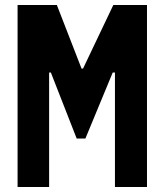

<svg xmlns="http://www.w3.org/2000/svg" viewBox="-20 -750 660 770"><path d="M50.5 0H177V-459H184L287.5 -194.5H322.5L432 -459H441V0H569.5V-730H434.5L313 -475H307L208 -730H50.5Z"/></svg>

Font: Monaspace Krypton ExtraBold
Style: Regular
Weight: 800
Designer: Riley Cran & the Lettermatic Team
Foundry: Lettermatic
Version: Version 1.101 (Monaspace Krypton)